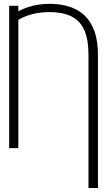

<svg xmlns="http://www.w3.org/2000/svg" viewBox="-20 -757 544 981"><path d="M480.5 203.6H432.1V-475.1Q432.1 -557.1 409.7 -605.2Q387.2 -653.3 342.8 -674.3Q298.3 -695.3 232.9 -695.3Q139.6 -694.8 73.7 -655.3V0H26.9V-727.5H73.7V-699.2Q106 -716.8 146.2 -727.1Q186.5 -737.3 234.9 -737.3Q308.6 -737.3 363.8 -711.2Q418.9 -685.1 449.7 -627Q480.5 -568.8 480.5 -473.6Z"/></svg>

Font: Inter Display Extra Light
Style: Regular
Weight: 200
Designer: Rasmus Andersson
Foundry: rsms
Version: Version 4.000;git-4fc901f